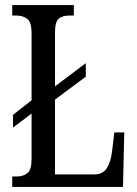

<svg xmlns="http://www.w3.org/2000/svg" viewBox="-20 -734 539 754"><path d="M28 0V-41H47Q71 -41 87.5 -54Q104 -67 104 -110V-288L31 -233V-283L104 -340V-603Q104 -647 87 -660Q70 -673 44 -673H28V-714H270V-673H253Q225 -673 210.5 -660.5Q196 -648 196 -606V-395L317 -486V-433L196 -343V-49H349Q384 -49 399.5 -73.5Q415 -98 420 -139L429 -214H468L463 0Z"/></svg>

Font: Noto Serif Bengali ExtraCondensed
Style: Regular
Weight: 400
Width: 2
Designer: Juan Bruce, Universal Thirst, Indian Type Foundry and the Monotype Design Team.
Foundry: Monotype Imaging Inc.
Version: Version 2.003; ttfautohint (v1.8.4.7-5d5b)